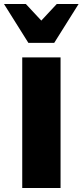

<svg xmlns="http://www.w3.org/2000/svg" viewBox="-26 -947 416 967"><path d="M86 0V-658H279V0ZM117 -731 150 -809 260 -927H370L247 -731ZM117 -731 -6 -927H104L214 -809L247 -731Z"/></svg>

Font: Ysabeau SC Black
Style: Regular
Weight: 900
Designer: Christian Thalmann (Catharsis Fonts)
Version: Version 2.001;gftools[0.9.30]; featfreeze: smcp